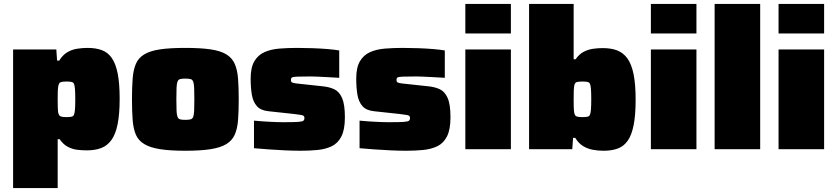

<svg xmlns="http://www.w3.org/2000/svg" viewBox="-20 -763 4281 982"><path d="M47 199V-510H268L272 -453H283Q300 -481 323 -495Q346 -509 373 -513.5Q400 -518 428 -518Q470 -518 501 -506.5Q532 -495 552 -466Q572 -437 582 -386.5Q592 -336 592 -258Q592 -179 581.5 -127.5Q571 -76 550 -47Q529 -18 498 -6Q467 6 424 6Q399 6 374.5 3Q350 0 327 -12Q304 -24 285 -51H275V199ZM319 -164Q336 -164 345.5 -166Q355 -168 358.5 -176.5Q362 -185 363.5 -203.5Q365 -222 365 -255Q365 -288 363.5 -307Q362 -326 358.5 -334Q355 -342 345.5 -344Q336 -346 319 -346Q299 -346 290 -342.5Q281 -339 278 -322Q276 -310 275.5 -294.5Q275 -279 275 -255Q275 -231 275.5 -214.5Q276 -198 277 -190Q281 -171 290.5 -167.5Q300 -164 319 -164Z M928 8Q849 8 798.5 0Q748 -8 718 -26Q688 -44 675 -74Q662 -104 658.5 -149Q655 -194 655 -255Q655 -317 658.5 -361.5Q662 -406 675 -436.5Q688 -467 718 -485Q748 -503 798.5 -510.5Q849 -518 928 -518Q1006 -518 1057 -510.5Q1108 -503 1137.5 -485Q1167 -467 1180.5 -436.5Q1194 -406 1197.5 -361.5Q1201 -317 1201 -255Q1201 -194 1197.5 -149Q1194 -104 1180.5 -74Q1167 -44 1137.5 -26Q1108 -8 1057 0Q1006 8 928 8ZM927 -150Q945 -150 954.5 -152.5Q964 -155 968 -165Q972 -175 973 -196.5Q974 -218 974 -255Q974 -293 973 -314.5Q972 -336 968 -346Q964 -356 954.5 -358.5Q945 -361 927 -361Q911 -361 901.5 -358.5Q892 -356 888 -346Q884 -336 883 -314.5Q882 -293 882 -255Q882 -218 883 -196.5Q884 -175 888 -165Q892 -155 901.5 -152.5Q911 -150 927 -150Z M1519 8Q1481 8 1437.5 6Q1394 4 1353 1Q1312 -2 1279 -5V-146Q1300 -144 1321 -142.5Q1342 -141 1362 -140Q1382 -139 1399 -138.5Q1416 -138 1429 -138Q1481 -138 1503.5 -139.5Q1526 -141 1531.5 -145.5Q1537 -150 1537 -159Q1537 -166 1534 -169.5Q1531 -173 1520 -175Q1509 -177 1484 -180L1354 -194Q1313 -198 1293.5 -220.5Q1274 -243 1268 -279Q1262 -315 1262 -361Q1262 -418 1281 -450Q1300 -482 1333 -496.5Q1366 -511 1409 -514.5Q1452 -518 1500 -518Q1539 -518 1580 -516.5Q1621 -515 1656.5 -512Q1692 -509 1715 -505V-365Q1684 -367 1655 -368.5Q1626 -370 1603.5 -371Q1581 -372 1570 -372Q1521 -372 1499.5 -371Q1478 -370 1473 -366.5Q1468 -363 1468 -355Q1468 -348 1470 -344.5Q1472 -341 1482 -338.5Q1492 -336 1516 -334L1627 -322Q1662 -319 1688.5 -307Q1715 -295 1729.5 -262Q1744 -229 1744 -163Q1744 -100 1726 -65Q1708 -30 1676.5 -15Q1645 0 1604.5 4Q1564 8 1519 8Z M2059 8Q2021 8 1977.5 6Q1934 4 1893 1Q1852 -2 1819 -5V-146Q1840 -144 1861 -142.5Q1882 -141 1902 -140Q1922 -139 1939 -138.5Q1956 -138 1969 -138Q2021 -138 2043.5 -139.5Q2066 -141 2071.5 -145.5Q2077 -150 2077 -159Q2077 -166 2074 -169.5Q2071 -173 2060 -175Q2049 -177 2024 -180L1894 -194Q1853 -198 1833.5 -220.5Q1814 -243 1808 -279Q1802 -315 1802 -361Q1802 -418 1821 -450Q1840 -482 1873 -496.5Q1906 -511 1949 -514.5Q1992 -518 2040 -518Q2079 -518 2120 -516.5Q2161 -515 2196.5 -512Q2232 -509 2255 -505V-365Q2224 -367 2195 -368.5Q2166 -370 2143.5 -371Q2121 -372 2110 -372Q2061 -372 2039.5 -371Q2018 -370 2013 -366.5Q2008 -363 2008 -355Q2008 -348 2010 -344.5Q2012 -341 2022 -338.5Q2032 -336 2056 -334L2167 -322Q2202 -319 2228.5 -307Q2255 -295 2269.5 -262Q2284 -229 2284 -163Q2284 -100 2266 -65Q2248 -30 2216.5 -15Q2185 0 2144.5 4Q2104 8 2059 8Z M2360 -592V-743H2593V-592ZM2360 0V-510H2593V0Z M3067 8Q3039 8 3012 3Q2985 -2 2962 -16Q2939 -30 2922 -58H2911L2907 0H2686V-743H2914V-460H2924Q2943 -487 2966 -498.5Q2989 -510 3013.5 -513.5Q3038 -517 3063 -517Q3106 -517 3137 -505Q3168 -493 3189 -464Q3210 -435 3220.5 -383.5Q3231 -332 3231 -253Q3231 -175 3221 -124Q3211 -73 3191 -44Q3171 -15 3140 -3.5Q3109 8 3067 8ZM2958 -164Q2975 -164 2984.5 -166Q2994 -168 2997.5 -176.5Q3001 -185 3002.5 -203.5Q3004 -222 3004 -255Q3004 -288 3002.5 -307Q3001 -326 2997.5 -334Q2994 -342 2984.5 -344Q2975 -346 2958 -346Q2938 -346 2929 -343Q2920 -340 2917 -325Q2915 -312 2914.5 -295.5Q2914 -279 2914 -255Q2914 -231 2914.5 -214.5Q2915 -198 2917 -186Q2920 -171 2929 -167.5Q2938 -164 2958 -164Z M3309 -592V-743H3542V-592ZM3309 0V-510H3542V0Z M3635 0V-743H3868V0Z M3962 -592V-743H4195V-592ZM3962 0V-510H4195V0Z"/></svg>

Font: Saira SemiExpanded Black
Style: Regular
Weight: 900
Width: 6
Designer: Hector Gatti with collaboration of the Omnibus-Type team
Foundry: Omnibus-Type
Version: Version 1.101